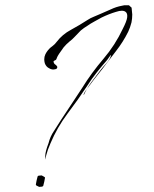

<svg xmlns="http://www.w3.org/2000/svg" viewBox="-20 -817 590 735"><path d="M188.5 -572.3Q201.2 -563.5 199.2 -558.6Q198.2 -552.7 190.4 -551.8Q179.7 -548.8 168 -555.7Q156.2 -561.5 151.4 -575.2Q149.4 -583 149.4 -589.8Q149.4 -594.7 150.4 -599.6Q153.3 -610.4 158.2 -617.2Q168 -631.8 179.7 -639.6Q190.4 -647.5 197.3 -657.2Q218.8 -685.5 252 -703.1Q286.1 -721.7 314.5 -740.2Q326.2 -748 338.9 -752.9Q351.6 -758.8 364.3 -763.7Q384.8 -772.5 404.3 -781.2Q424.8 -791 446.3 -794.9Q451.2 -795.9 456.1 -796.9Q460 -796.9 464.8 -796.9Q465.8 -796.9 466.8 -796.9Q466.8 -796.9 467.8 -796.9Q468.8 -796.9 473.6 -796.9Q488.3 -784.2 484.4 -785.2Q480.5 -787.1 484.4 -783.2Q484.4 -783.2 484.4 -781.2Q484.4 -780.3 485.4 -770.5Q486.3 -765.6 486.3 -761.7Q486.3 -746.1 483.4 -731.4Q478.5 -711.9 470.7 -695.3Q451.2 -656.2 423.8 -621.1Q396.5 -585 370.1 -550.8Q368.2 -548.8 358.4 -536.1Q348.6 -524.4 336.9 -508.8Q322.3 -490.2 310.5 -473.6Q297.9 -456.1 300.8 -453.1Q312.5 -479.5 330.1 -502.9Q346.7 -525.4 364.3 -547.9Q372.1 -558.6 387.7 -575.2Q402.3 -591.8 405.3 -606.4Q403.3 -606.4 397.5 -597.7Q391.6 -589.8 390.6 -587.9Q370.1 -564.5 350.6 -540Q331.1 -515.6 314.5 -489.3Q278.3 -434.6 238.3 -381.8Q198.2 -328.1 172.9 -267.6Q162.1 -243.2 157.2 -223.6Q153.3 -205.1 151.4 -205.1Q153.3 -204.1 153.3 -220.7Q153.3 -236.3 166 -269.5Q171.9 -293.9 186.5 -315.4Q200.2 -337.9 213.9 -358.4Q233.4 -388.7 253.9 -418.9Q274.4 -449.2 293.9 -479.5Q330.1 -538.1 376 -591.8Q420.9 -644.5 450.2 -707Q464.8 -735.4 466.8 -750Q468.8 -765.6 460.9 -771.5Q450.2 -780.3 423.8 -771.5Q397.5 -763.7 369.1 -750Q354.5 -742.2 340.8 -734.4Q326.2 -726.6 315.4 -718.8Q300.8 -710 289.1 -700.2Q278.3 -689.5 266.6 -676.8Q256.8 -666 245.1 -657.2Q233.4 -647.5 223.6 -635.7Q201.2 -605.5 198.2 -596.7Q196.3 -588.9 192.4 -586.9Q190.4 -585.9 186.5 -584Q182.6 -582 188.5 -572.3Q188.5 -572.3 177.7 -586.9Q166 -601.6 159.2 -612.3Q159.2 -612.3 188.5 -572.3ZM152.3 -136.7Q151.4 -128.9 149.4 -121.1Q147.5 -112.3 145.5 -105.5Q144.5 -103.5 140.6 -102.5Q136.7 -102.5 129.9 -101.6Q124 -104.5 120.1 -106.4Q117.2 -108.4 117.2 -110.4Q118.2 -118.2 120.1 -126Q122.1 -134.8 124 -141.6Q125 -143.6 127.9 -144.5Q131.8 -144.5 139.6 -145.5Q145.5 -142.6 148.4 -140.6Q152.3 -138.7 152.3 -136.7Z"/></svg>

Font: Margalida Font
Style: Regular
Weight: 400
Designer: Mateu Riera. mateurierasureda@hotmail.com
Version: Version 1.0